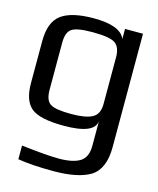

<svg xmlns="http://www.w3.org/2000/svg" viewBox="-108 -571 713 867"><g transform="rotate(15 248.0 -137.0)"><path d="M24 -334Q24 -424 72 -459Q120 -494 223 -494Q348 -494 371 -437V-484H455V46Q455 148 397 185Q339 220 225 220Q124 220 58 209V145Q176 159 233 159Q299 159 332 138.5Q365 118 365 64V-52Q360 10 217 10Q104 10 64 -23Q24 -56 24 -137ZM365 -131V-350Q365 -397 339 -415Q313 -432 234 -432Q159 -432 136 -415Q113 -399 113 -350V-131Q113 -81 137 -66Q160 -50 236 -50Q303 -50 334 -67Q365 -84 365 -131Z"/></g></svg>

Font: Gamestation Display
Style: Regular
Weight: 400
Designer: Jonas Hecksher
Foundry: Jonas Hecksher, Playtypeª, e-types AS
Version: Version 1.003